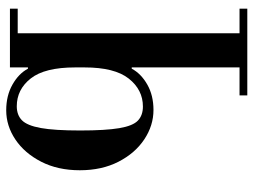

<svg xmlns="http://www.w3.org/2000/svg" viewBox="-119 -383 816 618"><g transform="rotate(-90 289.0 -74.0)"><path d="M244 12Q194 12 149.5 -17.5Q105 -47 77.5 -100.5Q50 -154 50 -225Q50 -296 77.5 -349.5Q105 -403 149 -432.5Q193 -462 243 -462Q290 -462 325.5 -442Q361 -422 377 -392H401L381 -240Q381 -338 345.5 -383Q310 -428 256 -428Q228 -428 211 -411.5Q194 -395 186 -351Q178 -307 178 -224Q178 -142 185.5 -98Q193 -54 210 -38Q227 -22 255 -22Q309 -22 345 -67.5Q381 -113 381 -210L401 -58H377Q361 -28 326 -8Q291 12 244 12ZM291 314V289H570V314ZM381 299V-442H491V299ZM381 -425V-450H570V-425Z"/></g></svg>

Font: Libre Bodoni
Style: Regular
Weight: 400
Designer: Pablo Impallari, Rodrigo Fuenzalida
Foundry: Impallari Type
Version: Version 2.005;gftools[0.9.23]